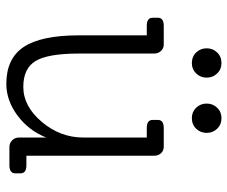

<svg xmlns="http://www.w3.org/2000/svg" viewBox="-78 -650 737 622"><g transform="rotate(90 291.0 -338.5)"><path d="M184 -591Q163 -591 149.5 -605Q136 -619 136 -639Q136 -659 149.5 -673Q163 -687 184 -687Q204 -687 217.5 -673Q231 -659 231 -639Q231 -619 217.5 -605Q204 -591 184 -591ZM362 -591Q342 -591 328.5 -605Q315 -619 315 -639Q315 -659 328.5 -673Q342 -687 362 -687Q383 -687 396.5 -673Q410 -659 410 -639Q410 -619 396.5 -605Q383 -591 362 -591ZM515 -55Q541 -55 541 -36V-19Q541 0 515 0H456Q443 0 434 -9Q425 -18 425 -31V-119Q402 -62 353.5 -26Q305 10 251 10Q169 10 131.5 -46.5Q94 -103 94 -225V-445H63Q37 -445 37 -464V-481Q37 -500 63 -500H124Q136 -500 144.5 -491Q153 -482 153 -469V-225Q153 -125 177 -85Q201 -45 261 -45Q324 -45 374.5 -105Q425 -165 425 -239V-445H394Q368 -445 368 -464V-481Q368 -500 394 -500H455Q468 -500 476 -491Q484 -482 484 -469V-55Z"/></g></svg>

Font: Solway Light
Style: Regular
Weight: 300
Designer: Mariya V. Pigoulevskaya
Foundry: The Northern Block Ltd.
Version: Version 1.000;hotconv 1.0.109;makeotfexe 2.5.65596